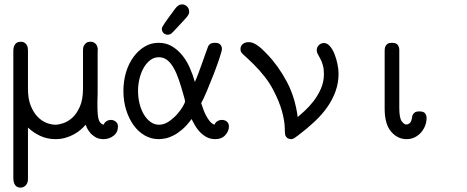

<svg xmlns="http://www.w3.org/2000/svg" viewBox="-20 -632 2140 879"><path d="M41 -398Q41 -411 44 -419.5Q47 -428 52.5 -433Q58 -438 64 -439.5Q70 -441 75 -441Q78 -441 83.5 -440Q89 -439 94.5 -435Q100 -431 104 -423Q108 -415 108 -401V-225Q108 -180 120.5 -148.5Q133 -117 152 -97.5Q171 -78 193 -69.5Q215 -61 234 -61Q248 -61 269.5 -68Q291 -75 311 -93Q331 -111 345.5 -143.5Q360 -176 360 -227V-403Q360 -416 364.5 -423.5Q369 -431 374 -435Q379 -439 385 -440Q391 -441 394 -441Q407 -441 415.5 -433.5Q424 -426 426 -416Q428 -410 427.5 -404.5Q427 -399 427 -393V-204L426 -168V-150Q426 -100 432.5 -82.5Q439 -65 454 -61Q459 -72 468 -77.5Q477 -83 488 -83Q500 -83 510 -75Q520 -67 520 -53Q520 -26 500 -10.5Q480 5 454 5Q432 5 417 -4Q402 -13 392.5 -24.5Q383 -36 378 -46.5Q373 -57 372 -61Q362 -49 348.5 -37.5Q335 -26 317.5 -16.5Q300 -7 279 -1Q258 5 234 5Q196 5 164 -10Q132 -25 108 -48V188Q108 199 104.5 206.5Q101 214 96 218.5Q91 223 85 225Q79 227 74 227Q69 227 63.5 225.5Q58 224 53 219.5Q48 215 44.5 206Q41 197 41 183Z M721 -499Q721 -504 723.5 -509Q726 -514 732.5 -524Q739 -534 750.5 -549.5Q762 -565 781 -591Q796 -612 813 -612Q826 -612 836 -602.5Q846 -593 846 -578Q846 -572 843.5 -566.5Q841 -561 834 -552.5Q827 -544 813.5 -530Q800 -516 778 -492Q770 -483 763.5 -478Q757 -473 748 -473Q737 -473 729 -480.5Q721 -488 721 -499ZM545 -216Q545 -261 557 -301Q569 -341 591 -371Q613 -401 642 -418.5Q671 -436 706 -436Q740 -436 766.5 -420.5Q793 -405 813.5 -380Q834 -355 848.5 -322.5Q863 -290 872 -257Q878 -269 888 -295.5Q898 -322 907.5 -349Q917 -376 924.5 -397Q932 -418 933 -420Q939 -431 947.5 -433.5Q956 -436 964 -436Q981 -436 988.5 -428Q996 -420 996 -408Q996 -400 985 -366.5Q974 -333 958.5 -293Q943 -253 927 -215Q911 -177 901 -160Q905 -149 910 -134Q915 -119 922.5 -104.5Q930 -90 939.5 -78Q949 -66 962 -61Q966 -72 975.5 -77.5Q985 -83 996 -83Q1009 -83 1018.5 -75.5Q1028 -68 1028 -53Q1028 -32 1011.5 -13.5Q995 5 966 5Q943 5 925.5 -4.5Q908 -14 894.5 -28.5Q881 -43 872 -59Q863 -75 857 -87Q836 -58 815 -40Q794 -22 774.5 -12Q755 -2 737.5 1.5Q720 5 706 5Q672 5 642.5 -12Q613 -29 591.5 -59Q570 -89 557.5 -129Q545 -169 545 -216ZM612 -216Q612 -185 619 -157Q626 -129 639 -107.5Q652 -86 669.5 -73.5Q687 -61 708 -61Q731 -61 752.5 -75.5Q774 -90 790.5 -108.5Q807 -127 817 -144.5Q827 -162 827 -167Q827 -172 825 -179.5Q823 -187 819 -201Q809 -237 798.5 -267.5Q788 -298 775 -321Q762 -344 745.5 -357Q729 -370 707 -370Q685 -370 667.5 -356.5Q650 -343 637.5 -321Q625 -299 618.5 -271.5Q612 -244 612 -216Z M1081 -408Q1081 -422 1091.5 -430.5Q1102 -439 1118 -439Q1131 -439 1142.5 -433.5Q1154 -428 1164.5 -420Q1175 -412 1184.5 -402.5Q1194 -393 1202 -385Q1254 -331 1292.5 -259Q1331 -187 1343 -96Q1356 -107 1376 -125.5Q1396 -144 1415.5 -169Q1435 -194 1449 -225.5Q1463 -257 1463 -293Q1463 -317 1458 -334Q1453 -351 1446.5 -363Q1440 -375 1435 -384Q1430 -393 1430 -402Q1430 -415 1439.5 -425Q1449 -435 1463 -435Q1478 -435 1490.5 -420.5Q1503 -406 1511.5 -384.5Q1520 -363 1525 -338.5Q1530 -314 1530 -295Q1530 -253 1516.5 -215Q1503 -177 1479 -142.5Q1455 -108 1421 -76Q1387 -44 1346 -13Q1338 -8 1330 -1.5Q1322 5 1311 5Q1300 4 1294 -1.5Q1288 -7 1286 -13Q1284 -19 1283.5 -48.5Q1283 -78 1271 -122.5Q1259 -167 1229.5 -223Q1200 -279 1140 -339Q1121 -358 1109.5 -368Q1098 -378 1091.5 -384.5Q1085 -391 1083 -395.5Q1081 -400 1081 -408Z M1741 -398Q1741 -402 1741.5 -408.5Q1742 -415 1745 -421Q1748 -427 1754.5 -431.5Q1761 -436 1774 -436Q1795 -436 1801.5 -425.5Q1808 -415 1808 -404V-139Q1808 -92 1819 -77Q1830 -62 1840 -62Q1848 -62 1855 -67.5Q1862 -73 1865 -87Q1866 -90 1866.5 -95.5Q1867 -101 1870 -107Q1873 -113 1879.5 -117.5Q1886 -122 1898 -122H1900Q1920 -122 1926.5 -112.5Q1933 -103 1933 -92Q1933 -74 1926.5 -57Q1920 -40 1908 -26Q1896 -12 1879 -3.5Q1862 5 1841 5Q1800 5 1770.5 -29.5Q1741 -64 1741 -134Z"/></svg>

Font: CMU Typewriter Custom
Style: Regular
Weight: 500
Monospace: yes
Version: Version 0.7.0